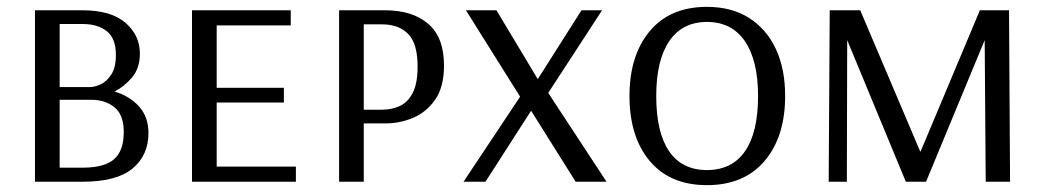

<svg xmlns="http://www.w3.org/2000/svg" viewBox="-20 -530 3048 560"><path d="M82 0V-500H220Q304 -500 346 -463.5Q388 -427 388 -374Q388 -331 365 -304Q342 -277 314 -263Q358 -250 385.5 -219.5Q413 -189 413 -142Q413 -77 366.5 -38.5Q320 0 222 0ZM154 -276H242Q256 -276 273.5 -284Q291 -292 304.5 -312.5Q318 -333 318 -370Q318 -418 291.5 -439Q265 -460 221 -460H154ZM154 -41H222Q284 -41 312.5 -65.5Q341 -90 341 -145Q341 -195 314 -217Q287 -239 246 -239H154Z M540 0V-500H828V-456H612V-274H808V-231H612V-44H843V0Z M969 0V-500H1103Q1183 -500 1229 -460.5Q1275 -421 1275 -339Q1275 -276 1249 -239Q1223 -202 1184 -186Q1145 -170 1104 -170H1041V0ZM1041 -210H1094Q1123 -210 1146.5 -221Q1170 -232 1184 -259.5Q1198 -287 1198 -336Q1198 -403 1170.5 -431Q1143 -459 1094 -459H1041Z M1332 0 1497 -248 1339 -500H1428L1548 -300H1549L1676 -500H1736L1579 -259L1749 0H1659L1529 -207L1396 0Z M2042 10Q1934 10 1875 -60.5Q1816 -131 1816 -250Q1816 -368 1875 -439Q1934 -510 2042 -510Q2114 -510 2165 -477.5Q2216 -445 2243 -387Q2270 -329 2270 -250Q2270 -131 2210 -60.5Q2150 10 2042 10ZM2042 -34Q2115 -34 2153 -89Q2191 -144 2191 -250Q2191 -354 2152.5 -410Q2114 -466 2042 -466Q1970 -466 1932 -410Q1894 -354 1894 -250Q1894 -144 1931.5 -89Q1969 -34 2042 -34Z M2397 0 2400 -500H2489L2664 -88H2665L2838 -500H2923L2926 0H2855L2852 -413L2681 0H2622L2451 -413L2450 0Z"/></svg>

Font: Arsenal SC
Style: Regular
Weight: 400
Designer: Andrij Shevchenko
Foundry: Stairsfor
Version: Version 2.001; ttfautohint (v1.8.4.7-5d5b)